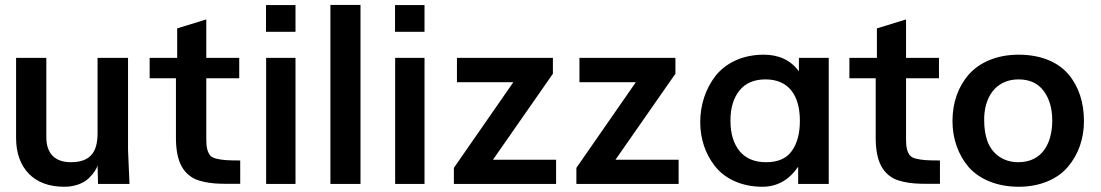

<svg xmlns="http://www.w3.org/2000/svg" viewBox="-20 -731 4376 763"><path d="M236.3 11.2C277.3 11.2 313.5 -3.4 333 -22.9C353 -42.5 364.3 -60.1 367.7 -74.2L369.6 0H494.6L488.8 -134.8V-501H367.7V-200.7C367.7 -120.6 333.5 -86.4 261.2 -86.4C200.7 -86.4 164.1 -119.1 164.1 -185.5V-501H43.9V-183.6C43.9 -123 61 -75.2 94.7 -40.5C128.4 -5.9 175.8 11.2 236.3 11.2Z M934.6 -93.3C909.7 -93.3 890.6 -93.8 877 -94.7C863.3 -95.7 850.6 -97.7 838.9 -100.6C827.6 -103.5 819.3 -107.9 814.5 -114.3C804.7 -127.4 799.8 -145 799.8 -176.3V-419.9H930.7V-501H799.8V-653.8L684.1 -618.2V-501H574.7V-419.9H679.2V-183.6C679.2 -89.4 707 -44.9 752 -21C773.4 -10.7 806.2 -3.9 835 -2C849.1 -1 866.2 -0.5 885.7 -0.5H934.6Z M1154.3 -604.5V-710.9H1037.1V-604.5ZM1154.3 0V-501H1037.6V0Z M1412.6 0V-711.4H1293V0Z M1667 -604.5V-710.9H1549.8V-604.5ZM1667 0V-501H1550.3V0Z M2189.9 0V-96.2H1939L2177.2 -438V-501H1795.9V-404.3H2020L1783.7 -64V0Z M2676.8 0V-96.2H2425.8L2664.1 -438V-501H2282.7V-404.3H2506.8L2270.5 -64V0Z M3024.4 -86.4C2978 -86.4 2942.4 -101.6 2918.5 -131.3C2894.5 -161.1 2882.8 -201.2 2882.8 -251.5C2882.8 -301.8 2894.5 -341.3 2918.5 -371.1C2942.4 -400.9 2977.1 -415.5 3022 -415.5C3113.8 -415.5 3158.7 -352.5 3158.7 -250.5C3158.7 -200.7 3147.9 -160.6 3126.5 -130.9C3105.5 -101.1 3071.3 -86.4 3024.4 -86.4ZM3009.3 11.2C3067.9 11.2 3115.2 -15.1 3151.9 -68.4V0H3273.4V-501H3154.8V-447.8C3122.1 -491.7 3075.7 -513.7 3015.1 -513.7C2931.6 -513.7 2864.3 -481 2823.7 -429.7C2784.2 -378.9 2762.7 -314.9 2762.7 -245.1C2762.7 -179.2 2783.2 -118.2 2822.3 -69.3C2861.3 -20.5 2927.7 11.2 3009.3 11.2Z M3715.3 -93.3C3690.4 -93.3 3671.4 -93.8 3657.7 -94.7C3644 -95.7 3631.3 -97.7 3619.6 -100.6C3608.4 -103.5 3600.1 -107.9 3595.2 -114.3C3585.4 -127.4 3580.6 -145 3580.6 -176.3V-419.9H3711.4V-501H3580.6V-653.8L3464.8 -618.2V-501H3355.5V-419.9H3460V-183.6C3460 -89.4 3487.8 -44.9 3532.7 -21C3554.2 -10.7 3586.9 -3.9 3615.7 -2C3629.9 -1 3647 -0.5 3666.5 -0.5H3715.3Z M4028.8 11.2C4113.3 11.2 4183.1 -19.5 4224.1 -68.4C4265.6 -117.2 4287.6 -179.7 4287.6 -249.5C4287.6 -323.7 4267.1 -387.2 4226.1 -435.5C4185.1 -484.4 4115.7 -513.7 4028.3 -513.7C3942.9 -513.7 3873 -483.9 3830.1 -435.1C3787.6 -386.7 3765.1 -322.8 3765.1 -250.5C3765.1 -179.7 3787.6 -116.2 3829.1 -67.4C3871.6 -19 3941.4 11.2 4028.8 11.2ZM4026.4 -86.4C3964.4 -86.4 3921.4 -122.1 3903.8 -170.4C3895.5 -194.3 3891.1 -221.7 3891.1 -252C3889.6 -341.3 3934.6 -415 4026.9 -415.5C4071.3 -415.5 4105 -400.4 4127.4 -369.6C4150.4 -338.9 4161.6 -299.8 4161.6 -252C4161.6 -165.5 4124.5 -86.4 4026.4 -86.4Z"/></svg>

Font: Ride
Style: Bold
Weight: 700
Version: Version 3.000